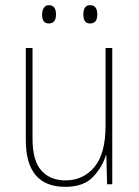

<svg xmlns="http://www.w3.org/2000/svg" viewBox="-20 -714 540 744"><path d="M357 -658Q357 -694 329 -694Q303 -694 303 -658Q303 -623 329 -623Q357 -623 357 -658ZM197 -658Q197 -694 169 -694Q156 -694 149.5 -683Q143 -672 143 -658Q143 -623 169 -623Q197 -623 197 -658ZM390 -112H392L395 0H415V-528H389V-227Q389 -118 345.5 -66.5Q302 -15 234 -15Q174 -15 140 -53.5Q106 -92 106 -177V-528H80V-171Q80 10 233 10Q304 10 340.5 -28.5Q377 -67 390 -112Z"/></svg>

Font: Noto Sans Mono UI Condensed Thin
Style: Regular
Weight: 250
Width: 3
Designer: Monotype Design team
Foundry: Monotype Imaging Inc.
Version: 1.000